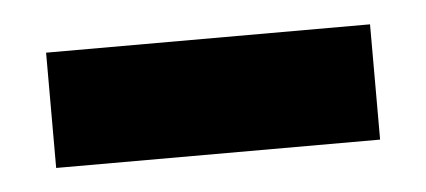

<svg xmlns="http://www.w3.org/2000/svg" viewBox="-26 26 417 188"><g transform="rotate(-5 182.5 119.5)"><path d="M23.4 176.8V63.5H341.8V176.8Z"/></g></svg>

Font: webenart
Style: Regular
Weight: 400
Designer: Vernon Adams
Foundry: Vernon Adams
Version: Version 2.116; ttfautohint (v1.8.3)